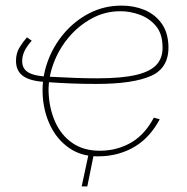

<svg xmlns="http://www.w3.org/2000/svg" viewBox="-20 -547 665 684"><path d="M271 117 296 0 315 -1 291 117ZM76 -414 93 -402Q76 -383 67.5 -365.5Q59 -348 59 -329Q59 -302 81 -289Q103 -276 149 -274L167 -273L165 -254L145 -255Q91 -257 64 -275Q37 -293 37 -330Q37 -357 49 -377Q61 -397 76 -414ZM328 10Q269 10 226 -20Q183 -50 159 -100Q135 -150 132 -210Q129 -269 149 -325.5Q169 -382 207.5 -427.5Q246 -473 298.5 -500Q351 -527 413 -527Q458 -527 495 -511.5Q532 -496 555 -464.5Q578 -433 580 -385Q583 -306 519 -277Q455 -248 323 -248Q282 -248 238.5 -249.5Q195 -251 141 -255L149 -274Q205 -271 246.5 -269.5Q288 -268 326 -268Q415 -268 466.5 -280.5Q518 -293 539.5 -318.5Q561 -344 559 -383Q558 -428 535 -455Q512 -482 478 -494.5Q444 -507 409 -507Q354 -507 306.5 -481Q259 -455 224 -413Q189 -371 170.5 -320.5Q152 -270 153 -221Q155 -161 176.5 -113Q198 -65 238 -37.5Q278 -10 335 -10Q369 -10 398.5 -18.5Q428 -27 452 -42Q476 -57 495 -79Q514 -101 528 -128L549 -122Q533 -92 511.5 -67.5Q490 -43 462.5 -26Q435 -9 401.5 0.5Q368 10 328 10Z"/></svg>

Font: Raleway Thin
Style: Italic
Weight: 100
Italic angle: -12°
Designer: Matt McInerney, Pablo Impallari, Rodrigo Fuenzalida
Foundry: Matt McInerney, Pablo Impallari, Rodrigo Fuenzalida
Version: Version 4.026